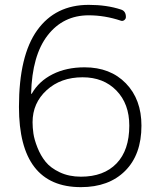

<svg xmlns="http://www.w3.org/2000/svg" viewBox="-20 -760 650 790"><path d="M320 -442Q230 -442 172 -389Q114 -336 114 -257Q114 -235 117.5 -210.5Q121 -186 134 -153Q147 -120 167.5 -94.5Q188 -69 226 -51Q264 -33 313 -33Q407 -33 459.5 -87.5Q512 -142 512 -243Q512 -333 459 -387.5Q406 -442 320 -442ZM313 10Q58 10 58 -320Q58 -531 133 -635.5Q208 -740 345 -740Q419 -740 477 -721Q498 -715 498 -690Q498 -682 491 -677Q484 -672 477 -675Q411 -697 345 -697Q240 -697 176 -614.5Q112 -532 108 -375Q108 -374 109 -374Q111 -374 111 -375Q140 -426 196.5 -454.5Q253 -483 328 -483Q434 -483 498 -417Q562 -351 562 -243Q562 -124 495 -57Q428 10 313 10Z"/></svg>

Font: Rounded Mplus 1c Light
Style: Regular
Weight: 300
Version: Version 1.059.20150529